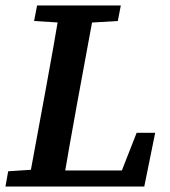

<svg xmlns="http://www.w3.org/2000/svg" viewBox="-20 -684 624 704"><path d="M0 0 10 -56 132 -64H145L140 0ZM82 0 148 -358Q162 -434 175.5 -510.5Q189 -587 202 -664H329L263 -306Q249 -230 235.5 -153Q222 -76 209 0ZM105 -607 116 -664H423L412 -607L277 -599H234ZM161 0 166 -59H486L408 -11L481 -197H549L509 0Z"/></svg>

Font: Source Serif 4 SemiBold
Style: Italic
Weight: 600
Italic angle: -12°
Designer: Frank Grießhammer
Foundry: Adobe Systems Incorporated
Version: Version 4.004;hotconv 1.0.116;makeotfexe 2.5.65601